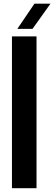

<svg xmlns="http://www.w3.org/2000/svg" viewBox="-20 -992 286 1012"><path d="M43 0V-800H172.5V0ZM71.5 -840 161.5 -972.5H246L151.5 -840Z"/></svg>

Font: Big Shoulders Display Thin ExtraBold
Style: Regular
Weight: 800
Version: Version 2.002